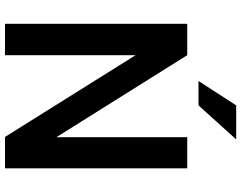

<svg xmlns="http://www.w3.org/2000/svg" viewBox="-116 -826 942 749"><g transform="rotate(90 354.5 -451.0)"><path d="M514.6 -710.9V-200.7L194.8 -710.9H72.3V0H194.8V-509.3L513.7 0H636.2V-710.9ZM390.6 -754.9 523.4 -901.9H390.6L295.4 -754.9Z"/></g></svg>

Font: Vazirmatn Medium
Style: Regular
Weight: 500
Designer: Saber Rastikerdar
Foundry: Saber Rastikerdar
Version: Version 33.003